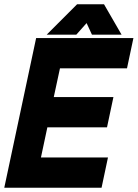

<svg xmlns="http://www.w3.org/2000/svg" viewBox="-37 -878 644 898"><path d="M-17 0 132 -700H587L557 -558.5H243.5L214.5 -424H493.5L463.5 -282.5H184.5L154.5 -141.5H468L438 0ZM70.5 -71H388H70.5L130.5 -353.5H413H130.5L189.5 -629.5H507H189.5ZM323.5 -858H449.5L531.5 -716H393L368 -770L320 -716H181.5ZM349 -819 294 -761 349 -819H406L436 -761L406 -819Z"/></svg>

Font: Tourney Thin Black
Style: Italic
Weight: 900
Italic angle: -12°
Version: Version 1.015